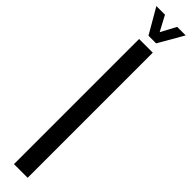

<svg xmlns="http://www.w3.org/2000/svg" viewBox="-340 -914 868 868"><g transform="rotate(45 94.0 -480.0)"><path d="M49.5 0V-800H137V0ZM69 -840.5 -0.5 -960.5H54.5L93.5 -887.5L132.5 -960.5H187L118 -840.5Z"/></g></svg>

Font: Big Shoulders Stencil Display Thin SemiBold
Style: Regular
Weight: 600
Version: Version 2.001